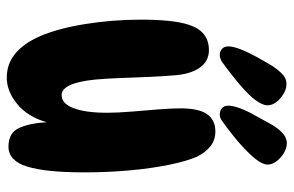

<svg xmlns="http://www.w3.org/2000/svg" viewBox="-170 -698 867 567"><g transform="rotate(90 263.5 -414.5)"><path d="M413 -6Q371 -6 357 -39.5Q343 -73 341 -119Q325 -63 287.5 -32Q250 -1 209 -1Q130 -1 87 -99Q64 -152 51 -232.5Q38 -313 38 -398Q38 -441 41.5 -477.5Q45 -514 53 -538Q72 -598 128 -598Q160 -598 179 -572Q198 -546 202 -501Q205 -469 207 -424.5Q209 -380 210.5 -336Q212 -292 215 -262Q225 -163 261 -163Q286 -163 299.5 -198.5Q313 -234 313 -297Q313 -329 309.5 -370Q306 -411 303 -449.5Q300 -488 300 -514Q300 -569 317.5 -593Q335 -617 368 -617Q394 -617 412.5 -602Q431 -587 443 -562Q456 -532 466.5 -481Q477 -430 483 -365.5Q489 -301 489 -229Q489 -117 472 -61.5Q455 -6 413 -6ZM318 -630Q307 -630 299.5 -636.5Q292 -643 292 -655Q292 -669 300 -690.5Q308 -712 323 -738Q334 -758 345.5 -779Q357 -800 371.5 -814Q386 -828 403 -828Q417 -828 431.5 -819.5Q446 -811 456 -798Q466 -785 466 -771Q466 -751 433 -717Q410 -693 381 -670Q352 -647 336 -636Q330 -632 326 -631Q322 -630 318 -630ZM142 -630Q132 -630 124.5 -636.5Q117 -643 117 -655Q117 -669 125 -690Q133 -711 147 -737Q156 -753 168 -774Q180 -795 195 -811Q210 -827 228 -827Q249 -827 270 -809Q291 -791 291 -771Q291 -750 259 -716Q235 -692 205.5 -669Q176 -646 162 -636Q151 -630 142 -630Z"/></g></svg>

Font: DynaPuff Condensed Medium
Style: Regular
Weight: 500
Width: 3
Designer: Toshi Omagari, Jennifer Daniel
Foundry: Google Fonts
Version: Version 2.000; ttfautohint (v1.8.4.7-5d5b)